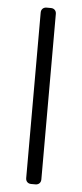

<svg xmlns="http://www.w3.org/2000/svg" viewBox="-52 -740 329 770"><g transform="rotate(5 112.5 -355.0)"><path d="M104 0Q94 0 88 -6Q82 -12 82 -22V-688Q82 -698 88 -704Q94 -710 104 -710H121Q131 -710 137 -704Q143 -698 143 -688V-22Q143 -12 137 -6Q131 0 121 0Z"/></g></svg>

Font: Rubik Light
Style: Regular
Weight: 300
Designer: Hubert and Fischer
Foundry: Hubert and Fischer
Version: Version 2.300;gftools[0.9.30]